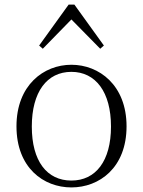

<svg xmlns="http://www.w3.org/2000/svg" viewBox="-20 -805 625 839"><path d="M292 14C414 14 533 -72 533 -253C533 -433 413 -522 292 -522C171 -522 52 -433 52 -253C52 -72 170 14 292 14ZM292 -16C185 -16 119 -101 119 -252C119 -403 185 -491 292 -491C398 -491 465 -403 465 -252C465 -101 398 -16 292 -16ZM418 -592 434 -606 305 -785H280L151 -606L167 -592L292 -720Z"/></svg>

Font: Noto Serif TC ExtraLight
Style: Regular
Weight: 200
Designer: Ryoko NISHIZUKA 西塚涼子 (kana & ideographs); Frank Grießhammer (Latin, Greek & Cyrillic); Wenlong ZHANG 张文龙 (bopomofo); San
Foundry: Adobe
Version: Version 2.001;hotconv 1.1.0;makeotfexe 2.6.0